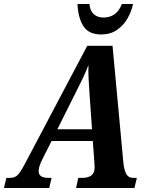

<svg xmlns="http://www.w3.org/2000/svg" viewBox="-62 -944 741 964"><path d="M-42 0 -30 -51H-11Q13 -51 27.5 -66Q42 -81 67 -129L376 -714H503L557 -132Q560 -96 570.5 -73.5Q581 -51 608 -51H625L613 0H320L331 -51H351Q380 -51 396.5 -63Q413 -75 413 -103Q413 -108 412.5 -114.5Q412 -121 412 -127L404 -236H197L150 -143Q132 -107 132 -85Q132 -51 180 -51H197L185 0ZM316 -475 226 -295H400L388 -466Q385 -511 383 -546Q381 -581 382 -617Q368 -581 354 -551.5Q340 -522 316 -475ZM446 -771Q383 -771 356.5 -813Q330 -855 327 -924H387Q390 -890 408.5 -873Q427 -856 458 -856Q489 -856 512.5 -872Q536 -888 550 -924H606Q598 -886 578 -851Q558 -816 525 -793.5Q492 -771 446 -771Z"/></svg>

Font: Noto Serif Condensed
Style: Bold Italic
Weight: 700
Width: 3
Italic angle: -12°
Designer: Monotype Design Team
Foundry: Monotype Imaging Inc.
Version: Version 2.014